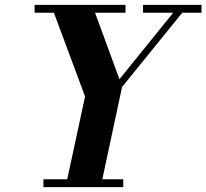

<svg xmlns="http://www.w3.org/2000/svg" viewBox="-20 -768 847 788"><path d="M158.2 0V-32.2H255.9L329.1 -372.1L201.2 -715.8H122.1V-748H495.1V-715.8H370.1L470.2 -442.9L690.9 -715.8H566.9V-748H807.1V-715.8H728L481 -411.1L399.9 -32.2H485.8V0Z"/></svg>

Font: Fin Serif Display
Style: Italic
Weight: 400
Italic angle: -12°
Designer: J. Blake Harris
Version: Version 1.006;FEAKit 1.0